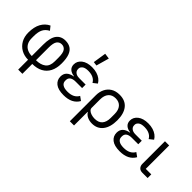

<svg xmlns="http://www.w3.org/2000/svg" viewBox="6 -1583 2587 2587"><g transform="rotate(45 1299.0 -290.0)"><path d="M307 200V12Q233 12 175 -20.5Q117 -53 83.5 -112Q50 -171 50 -250Q50 -357 88 -426Q126 -495 195 -528L240 -472Q186 -445 161 -397.5Q136 -350 136 -269V-230Q136 -171 159 -133Q182 -95 221 -77Q260 -59 307 -59V-274Q307 -408 352.5 -468Q398 -528 482 -528Q541 -528 581.5 -502Q622 -476 642.5 -420Q663 -364 663 -274Q663 -181 630 -117.5Q597 -54 535 -21Q473 12 387 12V200ZM387 -299V-59Q473 -59 525 -98Q577 -137 577 -230V-299Q577 -388 551.5 -422.5Q526 -457 482 -457Q438 -457 412.5 -422.5Q387 -388 387 -299Z M1148 -140 1205 -99Q1174 -44 1118.5 -16Q1063 12 981 12Q877 12 826 -29Q775 -70 775 -137Q775 -191 807.5 -222.5Q840 -254 902 -265V-269Q848 -275 817 -303Q786 -331 786 -379Q786 -443 840.5 -485.5Q895 -528 990 -528Q1040 -528 1081 -515.5Q1122 -503 1152 -480.5Q1182 -458 1200 -427L1142 -381Q1129 -405 1107.5 -422Q1086 -439 1056 -448Q1026 -457 989 -457Q926 -457 899 -434.5Q872 -412 872 -386V-374Q872 -342 898 -321Q924 -300 970 -300H1092V-233H970Q916 -233 888.5 -212.5Q861 -192 861 -153V-141Q861 -102 892.5 -80.5Q924 -59 986 -59Q1046 -59 1086 -79.5Q1126 -100 1148 -140ZM1065 -769 1013 -585 956 -592 985 -780Z M1291 200V-296Q1291 -360 1316 -412.5Q1341 -465 1391 -496.5Q1441 -528 1515 -528Q1623 -528 1679 -458Q1735 -388 1735 -262Q1735 -132 1678.5 -60Q1622 12 1523 12Q1473 12 1434 -6.5Q1395 -25 1375 -59H1371V200ZM1503 -60Q1577 -60 1613 -102Q1649 -144 1649 -221V-295Q1649 -372 1612.5 -414Q1576 -456 1510 -456Q1444 -456 1407.5 -414Q1371 -372 1371 -295V-137Q1371 -113 1389.5 -96Q1408 -79 1438.5 -69.5Q1469 -60 1503 -60Z M2218 -140 2275 -99Q2244 -44 2188.5 -16Q2133 12 2051 12Q1947 12 1896 -29Q1845 -70 1845 -137Q1845 -191 1877.5 -222.5Q1910 -254 1972 -265V-269Q1918 -275 1887 -303Q1856 -331 1856 -379Q1856 -443 1910.5 -485.5Q1965 -528 2060 -528Q2110 -528 2151 -515.5Q2192 -503 2222 -480.5Q2252 -458 2270 -427L2212 -381Q2199 -405 2177.5 -422Q2156 -439 2126 -448Q2096 -457 2059 -457Q1996 -457 1969 -434.5Q1942 -412 1942 -386V-374Q1942 -342 1968 -321Q1994 -300 2040 -300H2162V-233H2040Q1986 -233 1958.5 -212.5Q1931 -192 1931 -153V-141Q1931 -102 1962.5 -80.5Q1994 -59 2056 -59Q2116 -59 2156 -79.5Q2196 -100 2218 -140Z M2573 -70V0H2473Q2432 0 2410 -24Q2388 -48 2388 -85V-516H2468V-70Z"/></g></svg>

Font: IBM Plex Sans Var
Style: Regular
Weight: 400
Designer: Mike Abbink, Paul van der Laan, Pieter van Rosmalen
Foundry: Bold Monday
Version: Version 3.000